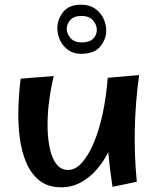

<svg xmlns="http://www.w3.org/2000/svg" viewBox="-20 -785 678 817"><path d="M240.5 12Q184 12 147.8 -16.9Q111.5 -45.8 91.1 -94.4Q70.8 -143 63.5 -203.1Q56.2 -263.2 58.4 -327.4Q60.5 -391.5 68 -450.2L208.8 -461.5Q195 -404.2 188.1 -347.2Q181.2 -290.2 182.5 -239Q183.8 -187.8 193.2 -147.8Q202.8 -107.8 221.6 -84.8Q240.5 -61.8 269.8 -61.8Q300.5 -61.8 328.1 -92.1Q355.8 -122.5 378.6 -176.1Q401.5 -229.8 416.8 -301Q432 -372.2 438.5 -454L492.8 -317.2Q490.5 -276.5 477.8 -231.1Q465 -185.8 443.5 -142.5Q422 -99.2 392 -64.4Q362 -29.5 323.9 -8.8Q285.8 12 240.5 12ZM458.8 10Q448.5 -56.5 442.8 -114.5Q437 -172.5 435 -226.2Q433 -280 434.1 -335.9Q435.2 -391.8 438.5 -454L572 -465.5Q556 -349.2 553.6 -235.8Q551.2 -122.2 562.2 -11.5ZM325 -556Q293 -556 270.5 -572Q248 -588 236 -613Q224 -638 224 -664Q224 -702 248.5 -733.5Q273 -765 325 -765Q360 -765 383.5 -749Q407 -733 419.5 -708Q432 -683 432 -655Q432 -618 406.5 -587Q381 -556 325 -556ZM327 -604.5Q361.2 -604.5 376.6 -620.5Q392 -636.5 392 -657.5Q392 -680.2 375.3 -698.8Q358.6 -717.2 327 -717.2Q294.5 -717.2 279.2 -700Q264 -682.7 264 -661.7Q264 -641.5 280.2 -623Q296.4 -604.5 327 -604.5Z"/></svg>

Font: Marhey Light
Style: Regular
Weight: 300
Designer: Nur Syamsi & Bustanul Arifin
Foundry: Namelatype
Version: Version 1.000